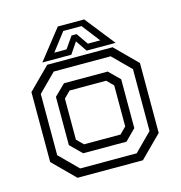

<svg xmlns="http://www.w3.org/2000/svg" viewBox="-104 -792 836 886"><g transform="rotate(-15 314.0 -349.0)"><path d="M158 0 55 -103V-437L158 -540H470.5L573.5 -437V-103L470.5 0ZM181 -38.5H451L535 -122.5V-418L451 -502H179L94.5 -417.5V-125ZM212.5 -102.5 158.5 -156V-386.5L210.5 -437.5H419.5L470.5 -387V-153.5L419.5 -102.5ZM227 -141.5H401.5L432 -172V-368L401.5 -398.5H227L196.5 -368V-172ZM251 -698H377L489 -556H350.5L314 -610L277.5 -556H139ZM270 -671.5 204 -585.5H262.5L301.5 -641.5H325.5L364.5 -585.5H423.5L357 -671.5Z"/></g></svg>

Font: Tourney Thin
Style: Regular
Weight: 400
Version: Version 1.015